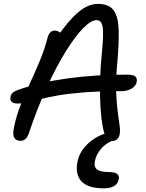

<svg xmlns="http://www.w3.org/2000/svg" viewBox="-20 -729 766 1005"><path d="M566.6 9.4Q544.8 9.4 534.8 -9.5Q524.8 -28.4 516.6 -72Q510 -108.2 506.5 -161.3Q503 -214.4 503.3 -273.5Q503.6 -332.6 507.6 -386Q513.6 -451.4 517.1 -497Q520.6 -542.6 519.1 -570.2Q517.6 -597.8 509.6 -610.7Q501.6 -623.6 484.2 -623.6Q456.8 -623.6 415.2 -581.4Q373.6 -539.2 325 -461.1Q276.4 -383 226.3 -274.4Q176.2 -165.8 131.6 -33Q125 -13 114.2 -2.5Q103.4 8 88 8Q64.6 8 54.8 -7.7Q45 -23.4 53.4 -63.2Q64.8 -121 87.6 -178.6Q110.4 -236.2 137.4 -294.6Q164.4 -353 188.8 -411.8Q213.2 -470.6 228.6 -529.6Q233 -548.4 242.3 -558.6Q251.6 -568.8 266.2 -568.8Q280.2 -568.8 291.8 -560.7Q303.4 -552.6 310.2 -535.6L272 -525.4Q335.4 -618.6 387.9 -663.6Q440.4 -708.6 492.8 -708.6Q550.6 -708.6 574.9 -675Q599.2 -641.4 601.2 -571Q603.2 -500.6 593 -389Q585.4 -305.8 588 -245.7Q590.6 -185.6 596.2 -144Q601.8 -102.4 605.8 -74.1Q609.8 -45.8 606.4 -25.4Q602.8 -8.8 592.3 0.3Q581.8 9.4 566.6 9.4ZM70.8 -187.2Q48.8 -187.2 40.1 -197.2Q31.4 -207.2 35.2 -222.4Q37 -235 46.6 -243.5Q56.2 -252 77.2 -259.4Q193 -299.6 336.5 -319Q480 -338.4 643.2 -338.4Q678.2 -338.4 688.7 -328.3Q699.2 -318.2 695.4 -299.2Q691.4 -279.4 669.3 -265.5Q647.2 -251.6 611 -251.6Q496.2 -251.6 416.4 -245.2Q336.6 -238.8 282.6 -229.3Q228.6 -219.8 191.4 -209.9Q154.2 -200 126.5 -193.6Q98.8 -187.2 70.8 -187.2ZM524.2 256.8Q440 256.8 406.1 220Q372.2 183.2 386 115.2Q394 75.4 423.2 40.9Q452.4 6.4 493.3 -14.8Q534.2 -36 578.4 -36Q588.2 -36 593.8 -31Q599.4 -26 598 -17Q596.2 -10.2 590.9 -5.2Q585.6 -0.2 569.4 7Q531.2 22.8 507.2 51.8Q483.2 80.8 476.8 114Q470.6 141.8 486.4 156.7Q502.2 171.6 551.4 171.6Q583 171.6 594.1 182.3Q605.2 193 601.6 209.6Q596.6 234.4 576 245.6Q555.4 256.8 524.2 256.8Z"/></svg>

Font: Shantell Sans Light
Style: Italic
Weight: 300
Italic angle: -11°
Designer: Stephen Nixon, Anya Danilova, Shantell Martin
Foundry: Arrow Type
Version: Version 1.008;[ac192a2d6]